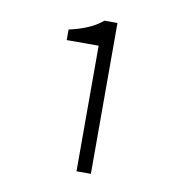

<svg xmlns="http://www.w3.org/2000/svg" viewBox="-57 -934 515 539"><g transform="rotate(10 200.0 -664.0)"><path d="M195 -449V-807H104V-837Q135 -844 158 -854Q181 -864 199 -879H236V-449Z"/></g></svg>

Font: Noto Sans TC Thin ExtraLight
Style: Regular
Weight: 250
Version: Version 2.004-H2;hotconv 1.0.118;makeotfexe 2.5.65603